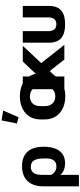

<svg xmlns="http://www.w3.org/2000/svg" viewBox="703 -1558 1043 2490"><g transform="rotate(-90 1225.0 -312.5)"><path d="M54.2 189H203.1V-52.2C232.9 -9.8 297.9 9.8 352.1 9.8C518.6 9.8 567.9 -128.9 567.9 -267.6C567.9 -435.5 493.7 -548.8 314.9 -548.8C145 -548.8 54.2 -444.8 54.2 -275.4ZM310.1 -103C263.2 -103 218.8 -132.3 203.1 -172.4V-293.9C203.1 -365.7 223.1 -434.6 306.2 -434.6C415.5 -434.6 416 -322.3 416 -242.2C416 -168 397.5 -103 310.1 -103Z M1221.2 12.2C1395.5 12.2 1520 -88.9 1520 -256.3V-308.6C1520 -477.1 1395.5 -576.7 1221.2 -576.7C1046.9 -576.7 921.4 -477.1 921.4 -308.6V-256.3C921.4 -88.9 1046.9 12.2 1221.2 12.2ZM950.2 -593.8 1037.1 -793 909.2 -814.5 869.1 -615.2ZM1221.2 -117.2C1150.4 -117.2 1094.2 -161.1 1094.2 -256.3V-308.6C1094.2 -404.8 1150.4 -446.8 1221.2 -446.8C1293 -446.8 1346.7 -404.3 1346.7 -308.6V-256.3C1346.7 -161.6 1293 -117.2 1221.2 -117.2Z M1876.5 -539.1H1671.9L1479 -333.5V-539.1H1314V0H1479V-115.7L1548.3 -189.9L1698.2 0H1888.7L1652.3 -300.3Z M2155.3 9.8C2296.9 9.8 2393.6 -40.5 2393.6 -198.2V-539.1H2244.6V-208.5C2244.6 -147.9 2221.7 -103.5 2155.3 -103.5C2086.9 -103.5 2066.4 -152.3 2066.4 -213.4V-539.1H1917V-198.2C1917 -41.5 2013.7 9.8 2155.3 9.8Z"/></g></svg>

Font: Winston ExtraBold
Style: Regular
Weight: 800
Designer: Vernon Adams, Kim Jin-seong, David Berlow, Cristiano Sobral
Foundry: The Winston Project Authors
Version: Version 3.004